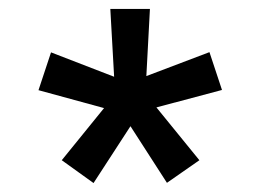

<svg xmlns="http://www.w3.org/2000/svg" viewBox="-20 -720 580 429"><path d="M189 -311 118 -362 212.5 -478.5 66 -518.5 94 -603 235 -548.5 226.5 -700H315L307 -550L448 -603.5L476 -519L329.5 -480L425.5 -362L353 -311.5L271.5 -438Z"/></svg>

Font: Geologica Roman Light
Style: Regular
Weight: 300
Designer: Sindre Bremnes, Frode Helland
Foundry: Monokrom Skriftforlag AS
Version: Version 1.010;gftools[0.9.28]